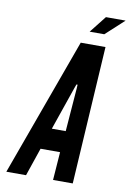

<svg xmlns="http://www.w3.org/2000/svg" viewBox="-97 -949 682 1008"><g transform="rotate(10 244.5 -445.0)"><path d="M489 -890 391 -800H313L384 -890ZM10 0 277 -735H409L364 0H259L270 -150H166L115 0ZM298 -496 299 -515H293L286 -496L206 -264H280Z"/></g></svg>

Font: League Gothic Italic
Style: Regular
Weight: 400
Designer: Tyler Finck
Foundry: The League of Moveable Type
Version: Version 1.001;PS 001.001;hotconv 1.0.56;makeotf.lib2.0.21325